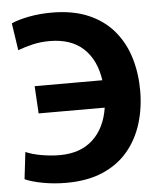

<svg xmlns="http://www.w3.org/2000/svg" viewBox="-53 -786 705 845"><g transform="rotate(-5 299.0 -364.0)"><path d="M206 12Q151 12 101.5 2.5Q52 -7 24 -20L38 -139Q68 -126 109 -119Q150 -112 188 -112Q279 -112 334 -162.5Q389 -213 403 -303H111L104 -424H403Q390 -515 335.5 -565.5Q281 -616 186 -616Q147 -616 112.5 -608Q78 -600 46 -588L28 -708Q56 -721 103.5 -730.5Q151 -740 207 -740Q301 -740 369 -710.5Q437 -681 480.5 -629Q524 -577 544.5 -509Q565 -441 565 -364Q565 -287 544 -219Q523 -151 479.5 -99Q436 -47 368 -17.5Q300 12 206 12Z"/></g></svg>

Font: Murecho SemiBold
Style: Regular
Weight: 600
Designer: Neil Summerour
Foundry: Positype
Version: Version 1.010; ttfautohint (v1.8.3)